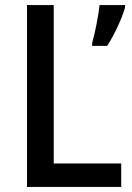

<svg xmlns="http://www.w3.org/2000/svg" viewBox="-20 -734 519 754"><path d="M86 0H456V-92H191V-714H86ZM471 -704V-714H371C367 -674 352 -599 342 -566V-554H401C429 -597 460 -664 471 -704Z"/></svg>

Font: Noto Sans Myanmar SemiCondensed Medium
Style: Regular
Weight: 500
Width: 4
Designer: Monotype Design Team
Foundry: Monotype Imaging Inc.
Version: Version 2.107